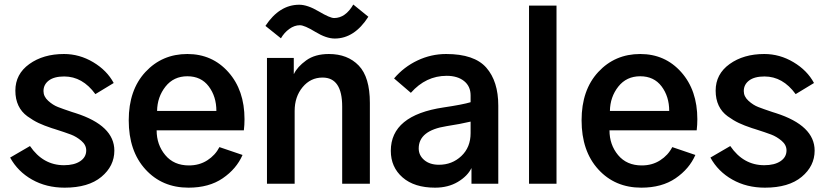

<svg xmlns="http://www.w3.org/2000/svg" viewBox="-20 -823 3698 860"><path d="M25.4 -117.2 114.3 -168.9Q172.9 -83 266.6 -83Q312.5 -83 339.4 -101.1Q366.2 -119.1 366.2 -149.4Q366.2 -173.8 344.2 -192.4Q322.3 -210.9 297.9 -220.2Q273.4 -229.5 224.6 -245.1Q215.8 -248 211.9 -249Q176.8 -260.7 152.8 -272Q128.9 -283.2 102.5 -302.2Q76.2 -321.3 62.5 -350.1Q48.8 -378.9 48.8 -417Q48.8 -491.2 111.3 -536.1Q173.8 -581.1 266.6 -581.1Q335.9 -581.1 397.5 -544.4Q459 -507.8 489.3 -451.2L407.2 -401.4Q349.6 -480.5 267.6 -480.5Q222.7 -480.5 198.7 -462.4Q174.8 -444.3 174.8 -415Q174.8 -390.6 195.8 -371.6Q216.8 -352.5 239.3 -343.8Q261.7 -335 302.7 -321.3Q313.5 -318.4 318.4 -316.4Q492.2 -260.7 492.2 -148.4Q492.2 -79.1 434.1 -30.8Q376 17.6 269.5 17.6Q187.5 17.6 123.5 -18.6Q59.6 -54.7 25.4 -117.2Z M556.6 -284.2Q556.6 -419.9 631.3 -500.5Q706.1 -581.1 819.3 -581.1Q930.7 -581.1 1002.9 -500Q1075.2 -418.9 1075.2 -289.1Q1075.2 -263.7 1072.3 -239.3H681.6Q681.6 -174.8 720.2 -128.4Q758.8 -82 826.2 -82Q873 -82 908.7 -105Q944.3 -127.9 962.9 -164.1L1066.4 -128.9Q1039.1 -66.4 977.5 -24.4Q916 17.6 824.2 17.6Q706.1 17.6 631.3 -64.5Q556.6 -146.5 556.6 -284.2ZM683.6 -326.2H949.2Q949.2 -390.6 915 -436Q880.9 -481.4 819.3 -481.4Q757.8 -481.4 721.2 -435.1Q684.6 -388.7 683.6 -326.2Z M1168.9 -707Q1231.4 -801.8 1320.3 -801.8Q1357.4 -801.8 1407.7 -772Q1458 -742.2 1476.6 -742.2Q1527.3 -742.2 1562.5 -802.7L1629.9 -748Q1567.4 -650.4 1479.5 -650.4Q1441.4 -650.4 1392.6 -680.2Q1343.8 -710 1323.2 -710Q1298.8 -710 1275.9 -693.4Q1252.9 -676.8 1238.3 -651.4ZM1175.8 0V-563.5H1295.9V-492.2H1296.9Q1311.5 -523.4 1351.1 -552.2Q1390.6 -581.1 1453.1 -581.1Q1537.1 -581.1 1586.9 -529.3Q1636.7 -477.5 1636.7 -362.3V0H1512.7V-345.7Q1512.7 -475.6 1424.8 -475.6Q1371.1 -475.6 1335.4 -432.6Q1299.8 -389.6 1299.8 -326.2V0Z M1855.5 -158.2Q1855.5 -127 1880.4 -106Q1905.3 -85 1946.3 -85Q2004.9 -85 2046.4 -124Q2087.9 -163.1 2087.9 -226.6V-278.3Q2043 -267.6 1979.5 -257.8Q1855.5 -238.3 1855.5 -158.2ZM1730.5 -147.5Q1730.5 -306.6 1966.8 -341.8Q2052.7 -354.5 2087.9 -365.2V-395.5Q2087.9 -436.5 2058.6 -460Q2029.3 -483.4 1980.5 -483.4Q1887.7 -483.4 1820.3 -407.2L1745.1 -471.7Q1789.1 -523.4 1850.1 -552.2Q1911.1 -581.1 1978.5 -581.1Q2104.5 -581.1 2158.2 -520Q2211.9 -459 2211.9 -349.6V0H2091.8V-70.3Q2074.2 -34.2 2030.8 -8.3Q1987.3 17.6 1928.7 17.6Q1835.9 17.6 1783.2 -28.3Q1730.5 -74.2 1730.5 -147.5Z M2349.6 0V-797.9H2472.7V0Z M2585 -284.2Q2585 -419.9 2659.7 -500.5Q2734.4 -581.1 2847.7 -581.1Q2959 -581.1 3031.2 -500Q3103.5 -418.9 3103.5 -289.1Q3103.5 -263.7 3100.6 -239.3H2710Q2710 -174.8 2748.5 -128.4Q2787.1 -82 2854.5 -82Q2901.4 -82 2937 -105Q2972.7 -127.9 2991.2 -164.1L3094.7 -128.9Q3067.4 -66.4 3005.9 -24.4Q2944.3 17.6 2852.5 17.6Q2734.4 17.6 2659.7 -64.5Q2585 -146.5 2585 -284.2ZM2711.9 -326.2H2977.5Q2977.5 -390.6 2943.4 -436Q2909.2 -481.4 2847.7 -481.4Q2786.1 -481.4 2749.5 -435.1Q2712.9 -388.7 2711.9 -326.2Z M3162.1 -117.2 3251 -168.9Q3309.6 -83 3403.3 -83Q3449.2 -83 3476.1 -101.1Q3502.9 -119.1 3502.9 -149.4Q3502.9 -173.8 3481 -192.4Q3459 -210.9 3434.6 -220.2Q3410.2 -229.5 3361.3 -245.1Q3352.5 -248 3348.6 -249Q3313.5 -260.7 3289.6 -272Q3265.6 -283.2 3239.3 -302.2Q3212.9 -321.3 3199.2 -350.1Q3185.5 -378.9 3185.5 -417Q3185.5 -491.2 3248 -536.1Q3310.5 -581.1 3403.3 -581.1Q3472.7 -581.1 3534.2 -544.4Q3595.7 -507.8 3626 -451.2L3543.9 -401.4Q3486.3 -480.5 3404.3 -480.5Q3359.4 -480.5 3335.4 -462.4Q3311.5 -444.3 3311.5 -415Q3311.5 -390.6 3332.5 -371.6Q3353.5 -352.5 3376 -343.8Q3398.4 -335 3439.5 -321.3Q3450.2 -318.4 3455.1 -316.4Q3628.9 -260.7 3628.9 -148.4Q3628.9 -79.1 3570.8 -30.8Q3512.7 17.6 3406.2 17.6Q3324.2 17.6 3260.3 -18.6Q3196.3 -54.7 3162.1 -117.2Z"/></svg>

Font: Gothic A1
Style: Bold
Weight: 700
Version: Version 2.50